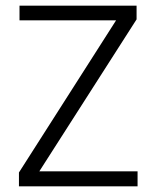

<svg xmlns="http://www.w3.org/2000/svg" viewBox="-20 -659 553 679"><path d="M466.5 -53V0H47V-49L390.5 -587H49V-639H463V-590.5L119 -53Z"/></svg>

Font: Anek Telugu Light
Style: Regular
Weight: 300
Version: Version 1.003